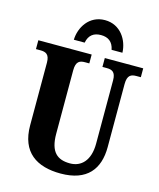

<svg xmlns="http://www.w3.org/2000/svg" viewBox="-135 -1025 938 1130"><g transform="rotate(15 334.0 -460.0)"><path d="M215 -771H281C290 -819 320 -839 363 -839C406 -839 436 -819 445 -771H511C509 -846 459 -930 363 -930C267 -930 217 -846 215 -771ZM343 10C504 10 571 -78 571 -212V-596C571 -652 595 -660 627 -660H653V-714H419V-660H445C476 -660 500 -652 500 -600V-214C500 -111 449 -62 381 -62C304 -62 258 -98 258 -210V-596C258 -652 282 -660 313 -660H339V-714H14V-660H41C72 -660 97 -652 97 -600V-218C97 -54 197 10 343 10Z"/></g></svg>

Font: Noto Serif Condensed ExtraBold
Style: Regular
Weight: 800
Width: 3
Designer: Monotype Design Team
Foundry: Monotype Imaging Inc.
Version: Version 2.013